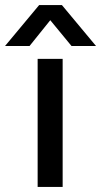

<svg xmlns="http://www.w3.org/2000/svg" viewBox="-76 -740 400 760"><path d="M73 0V-507H172V0ZM79 -720H169L304 -558H207L123 -660L41 -558H-56Z"/></svg>

Font: Hind Medium
Style: Regular
Weight: 500
Designer: Manushi Parikh, Satya Rajpurohit
Foundry: Indian Type Foundry
Version: Version 1.201;PS 1.0;hotconv 1.0.78;makeotf.lib2.5.61930; tt